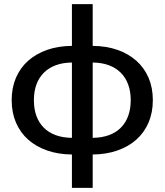

<svg xmlns="http://www.w3.org/2000/svg" viewBox="-20 -740 796 929"><path d="M428.5 -720H328V-518C284 -517.7 244.1 -511.2 208.2 -498.8C172.4 -486.2 141.8 -468.7 116.2 -446C90.8 -423.3 71.1 -395.9 57.2 -363.8C43.4 -331.6 36.5 -295.5 36.5 -255.5C36.5 -215.5 43.4 -179.3 57.2 -147C71.1 -114.7 90.8 -87.2 116.2 -64.5C141.8 -41.8 172.4 -24.3 208.2 -11.8C244.1 0.7 284 7.2 328 7.5V169H428.5V7.5C472.5 7.2 512.3 0.7 548 -11.8C583.7 -24.3 614.2 -41.8 639.8 -64.5C665.2 -87.2 684.9 -114.7 698.8 -147C712.6 -179.3 719.5 -215.5 719.5 -255.5C719.5 -295.5 712.6 -331.6 698.8 -363.8C684.9 -395.9 665.2 -423.3 639.8 -446C614.2 -468.7 583.7 -486.2 548 -498.8C512.3 -511.2 472.5 -517.7 428.5 -518ZM144 -255C144 -283.3 148.1 -308.7 156.2 -331C164.4 -353.3 176.3 -372.3 192 -388C207.7 -403.7 226.9 -415.8 249.7 -424.3C272.6 -432.8 298.7 -437.2 328 -437.5V-73C298.7 -73.3 272.6 -77.7 249.7 -86C226.9 -94.3 207.7 -106.3 192 -122C176.3 -137.7 164.4 -156.7 156.2 -179C148.1 -201.3 144 -226.7 144 -255ZM612.5 -255C612.5 -226.7 608.4 -201.3 600.2 -179C592.1 -156.7 580.2 -137.7 564.5 -122C548.8 -106.3 529.6 -94.3 506.8 -86C483.9 -77.7 457.8 -73.3 428.5 -73V-437.5C457.8 -437.2 483.9 -432.8 506.8 -424.3C529.6 -415.8 548.8 -403.7 564.5 -388C580.2 -372.3 592.1 -353.3 600.2 -331C608.4 -308.7 612.5 -283.3 612.5 -255Z"/></svg>

Font: Lato Semibold
Style: Regular
Weight: 600
Designer: Lukasz Dziedzic
Foundry: tyPoland Lukasz Dziedzic
Version: Version 2.006; 2014-01-15